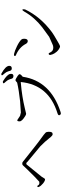

<svg xmlns="http://www.w3.org/2000/svg" viewBox="1008 -1982 983 3040"><g transform="rotate(-90 1500.0 -461.5)"><path d="M886 -261Q903 -249 918.5 -233Q934 -217 934 -183Q934 -149 925.5 -134.5Q917 -120 896.5 -120Q876 -120 852 -149L831 -175Q782 -235 773 -244L701 -318L462 -516Q452 -524 447.5 -530.5Q443 -537 431.5 -537Q420 -537 416 -532L224 -296Q214 -284 202.5 -262Q191 -240 182 -240Q155 -240 115 -273Q75 -306 62 -337Q58 -346 58 -351Q58 -356 63 -359.5Q68 -363 73.5 -363Q79 -363 85 -352Q97 -330 122 -330Q131 -330 144 -332L222 -405L334 -518Q395 -580 402.5 -590.5Q410 -601 431 -601Q452 -601 462 -589L715 -389L776 -342Z M1851 -776Q1851 -741 1817.5 -741Q1784 -741 1775 -767L1766 -797Q1756 -831 1729 -860Q1702 -889 1702 -893V-895Q1702 -909 1726 -909Q1730 -909 1736 -905Q1842 -841 1850 -791Q1851 -783 1851 -776ZM1978 -807Q1978 -767 1937 -767Q1909 -767 1900 -793L1891 -823Q1882 -854 1855 -884.5Q1828 -915 1828 -919Q1828 -933 1846 -933Q1850 -933 1856 -931Q1978 -864 1978 -807ZM1185 -553Q1099 -605 1099 -642.5Q1099 -680 1114 -680Q1121 -680 1124 -677Q1184 -636 1186 -636Q1213 -629 1239 -623L1414 -635Q1591 -654 1712 -682Q1741 -709 1750 -709Q1759 -709 1778 -699L1788 -693Q1823 -674 1842 -654Q1847 -645 1847 -641.5Q1847 -638 1845 -638H1841Q1843 -637 1843 -632Q1843 -627 1823 -609L1812 -600Q1805 -594 1805 -592Q1739 -158 1255 3Q1235 10 1221 10Q1207 10 1197 -11Q1196 -13 1196 -18Q1196 -34 1229 -44Q1678 -183 1722 -625L1700 -623Q1491 -605 1309 -561L1221 -540Q1204 -540 1185 -553Z M2407 -573Q2407 -514 2371 -514Q2342 -514 2326 -544Q2273 -647 2151 -700Q2135 -703 2134 -716Q2134 -732 2153 -732L2171 -730Q2216 -720 2289 -684.5Q2362 -649 2395 -614Q2407 -600 2407 -573ZM2866 -599Q2874 -599 2874 -582Q2874 -565 2871 -556Q2754 -311 2511 -131Q2481 -108 2359 -38L2329 -21Q2298 -3 2286 -3Q2274 -3 2266 -8Q2226 -26 2198 -60Q2170 -94 2160 -123Q2150 -152 2150 -159L2151 -169Q2158 -183 2167 -183Q2176 -183 2180.5 -177Q2185 -171 2192 -155Q2215 -110 2264 -110Q2265 -110 2266 -110Q2296 -110 2316 -121L2437 -175Q2505 -222 2588 -285Q2745 -407 2835 -566Q2854 -599 2866 -599Z"/></g></svg>

Font: Sawarabi Mincho
Style: Regular
Weight: 400
Version: Version 1.00